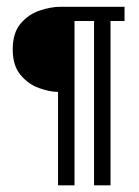

<svg xmlns="http://www.w3.org/2000/svg" viewBox="-20 -555 415 575"><path d="M153.8 0V-279.8Q128.9 -279.8 96.9 -291.3Q64.9 -302.7 41.5 -330.6Q18.1 -358.4 18.1 -407.2Q18.1 -456.5 41.7 -484.4Q65.4 -512.2 98.9 -523.4Q132.3 -534.7 161.1 -534.7H353V-492.2H311V0H261.7V-492.2H203.1V0Z"/></svg>

Font: Harmattan
Style: Regular
Weight: 400
Designer: George W. Nuss III and SIL International
Foundry: SIL International
Version: Version 4.000